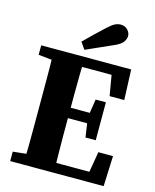

<svg xmlns="http://www.w3.org/2000/svg" viewBox="-128 -967 851 1053"><g transform="rotate(15 297.5 -440.0)"><path d="M32.7 0V-53.7L177.8 -68.7H193.5V0ZM106.7 0Q108.7 -51 109.2 -102Q109.7 -153 109.7 -205.5Q109.7 -258 109.7 -310V-347Q109.7 -398.8 109.7 -450.7Q109.7 -502.5 109.2 -554.4Q108.7 -606.3 106.7 -657.3H280.6Q279.6 -607.3 278.6 -555.4Q277.6 -503.6 277.6 -451.8Q277.6 -400 277.6 -347V-314.2Q277.6 -260.8 277.6 -208Q277.6 -155.3 278.6 -103.6Q279.6 -52 280.6 0ZM193.5 0V-55.7H497.3L462.3 -25.7L487.2 -172.3H570.4L563.4 0ZM193.5 -309.5V-368.5H413.8V-309.5ZM398.2 -231.8 383.2 -333.1V-351.4L398.2 -447.3H456.3V-231.8ZM32.7 -603.5V-657.3H193.5V-588.5H177.8ZM467.2 -485.2 442.3 -630.9 477.3 -600.9H193.5V-657.3H543.6L550.4 -485.2ZM240.6 -734Q267.9 -761.8 296 -788.5Q324.1 -815.2 350.9 -840Q375.5 -863.1 391.9 -871.6Q408.4 -880.1 425.7 -880.1Q449.5 -880.1 464.7 -864.3Q479.9 -848.4 479.9 -829.1Q479.9 -815.4 469.4 -797.8Q458.9 -780.2 423.6 -764.2Q384.1 -746.5 345.5 -729.5Q306.9 -712.5 267.8 -694.8Z"/></g></svg>

Font: Source Serif 4 Variable
Style: Regular
Weight: 400
Designer: Frank Grießhammer
Foundry: Adobe
Version: Version 4.005;hotconv 1.1.0;makeotfexe 2.6.0